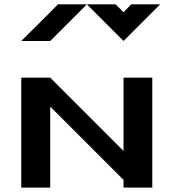

<svg xmlns="http://www.w3.org/2000/svg" viewBox="-20 -853 799 873"><path d="M541.7 -35 208.3 -368.3V0H76.7V-500H208.3L541.7 -166.7V-500H672.5V0H541.7ZM541.7 -797.5 576.7 -833.3H708.3L541.7 -666.7L375 -833.3H505.8ZM375 -833.3 208.3 -666.7H76.7Q95.8 -685.8 129.6 -719.2Q163.3 -752.5 191.2 -780.4Q219.2 -808.3 243.3 -833.3Z"/></svg>

Font: 0xA000-Squareish
Style: Squareish-Bold
Weight: 700
Version: Version 0.1